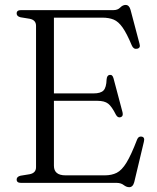

<svg xmlns="http://www.w3.org/2000/svg" viewBox="-20 -741 638 778"><path d="M47.5 -686.5Q47.5 -700 65 -700H440Q457 -700 467.2 -710.5Q477.5 -721 489 -721Q503.5 -721 509 -701L545.5 -563Q550.5 -546.5 535.5 -543.5Q521 -540.5 514 -557Q494 -605 477 -629.2Q460 -653.5 440.8 -661.5Q421.5 -669.5 394.5 -669.5H198.5V-362.5H359Q388 -362.5 399.5 -374.5Q411 -386.5 412 -419.5Q413.5 -436 424 -437.5Q436 -439.5 440 -423.5L476.5 -286Q480.5 -269.5 468.5 -266Q457 -262.5 449.5 -276.5Q433 -309.5 418.2 -321Q403.5 -332.5 374.5 -332.5H198.5V-69.5Q198.5 -30.5 245.5 -30.5H404.5Q432.5 -30.5 453 -40.8Q473.5 -51 492.5 -82Q511.5 -113 535.5 -175.5Q541 -189.5 553.5 -187.5Q568 -185.5 563 -166.5L524 -3Q518.5 17.5 503.5 17.5Q492.5 17.5 481.2 8.8Q470 0 452 0H65Q47.5 0 47.5 -13.5Q47.5 -25 63 -29L100 -35Q126 -40 126 -63.5V-636.5Q126 -660 100 -665L63 -671Q47.5 -675 47.5 -686.5Z"/></svg>

Font: Fraunces 72pt Soft Light
Style: Regular
Weight: 300
Version: Version 1.000;[b76b70a41]